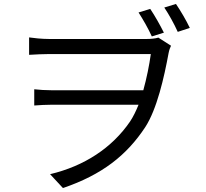

<svg xmlns="http://www.w3.org/2000/svg" viewBox="-20 -879 1040 970"><path d="M739 -834 680 -816C703 -780 729 -735 747 -695L808 -714C789 -752 762 -800 739 -834ZM869 -859 810 -841C834 -805 859 -760 878 -718L939 -738C920 -778 892 -825 869 -859ZM127 -690V-602C163 -604 198 -606 230 -606C298 -606 681 -606 742 -606C734 -549 721 -484 704 -423H242C210 -423 180 -425 153 -428V-346C183 -348 210 -350 244 -350H680C667 -318 653 -289 637 -265C546 -132 406 -40 233 1L298 71C495 4 620 -94 714 -237C773 -328 809 -487 832 -612C835 -628 840 -639 844 -648L780 -689C764 -684 742 -682 719 -682C670 -682 297 -682 230 -682C189 -682 148 -687 127 -690Z"/></svg>

Font: Noto Sans HK
Style: Regular
Weight: 400
Designer: Ryoko NISHIZUKA 西塚涼子 (kana, bopomofo & ideographs); Paul D. Hunt (Latin, Greek & Cyrillic); Sandoll Communications 산돌커뮤니
Foundry: Adobe
Version: Version 2.004;hotconv 1.0.118;makeotfexe 2.5.65603